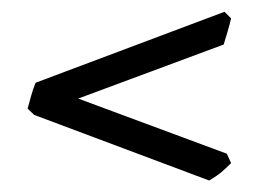

<svg xmlns="http://www.w3.org/2000/svg" viewBox="-20 -424 444 329"><path d="M376 -392.6Q374 -383.3 369.9 -369.6Q365.7 -356 363.3 -347.7L38.6 -227.1L27.3 -237.8Q29.8 -247.1 33.4 -260Q37.1 -272.9 41 -282.2L364.7 -403.8ZM376 -144.5Q366.7 -135.3 359.6 -129.2Q352.5 -123 338.4 -114.7L38.6 -227.1L27.3 -237.8Q29.8 -247.1 33.4 -260Q37.1 -272.9 41 -282.2L368.7 -160.6Z"/></svg>

Font: Dai Banna SIL Light
Style: Regular
Weight: 300
Designer: Victor Gaultney
Foundry: SIL International
Version: Version 4.000